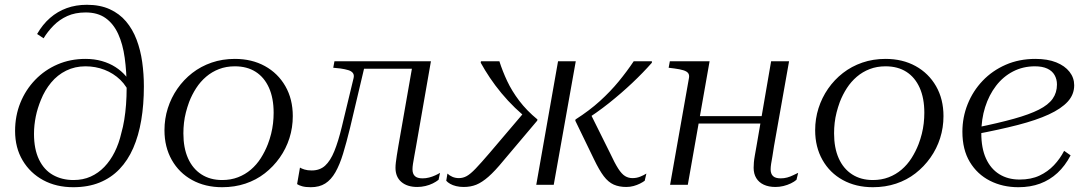

<svg xmlns="http://www.w3.org/2000/svg" viewBox="-20 -772 4533 802"><path d="M338 -720Q294 -720 261 -705Q228 -690 203.5 -665Q179 -640 162 -612L135 -630Q158 -670 189 -697Q220 -724 258.5 -738Q297 -752 343 -752Q398 -752 438.5 -733.5Q479 -715 506.5 -682.5Q534 -650 550.5 -606.5Q567 -563 574 -513Q581 -463 581 -411Q581 -335 570 -270Q559 -205 536.5 -153.5Q514 -102 479 -65.5Q444 -29 396 -9.5Q348 10 286 10Q215 10 160.5 -19.5Q106 -49 74.5 -102Q43 -155 43 -225Q43 -288 65 -342.5Q87 -397 127 -438.5Q167 -480 220.5 -503Q274 -526 337 -526Q374 -526 405.5 -517Q437 -508 462 -492Q487 -476 505 -455Q523 -434 532 -411L526 -370Q511 -411 482.5 -438.5Q454 -466 416.5 -480.5Q379 -495 337 -495Q293 -495 256.5 -477Q220 -459 193.5 -427Q167 -395 151 -355Q144 -338 138.5 -320.5Q133 -303 129.5 -285.5Q126 -268 124 -250Q122 -232 122 -213Q122 -149 143 -105.5Q164 -62 201.5 -41Q239 -20 287 -20Q327 -20 359 -34.5Q391 -49 416 -75Q441 -101 459 -137Q477 -173 487 -217Q494 -241 499 -271.5Q504 -302 506.5 -335.5Q509 -369 509 -404Q509 -472 501 -530Q493 -588 473.5 -630.5Q454 -673 421 -696.5Q388 -720 338 -720Z M1099 -170Q1107 -191 1112.5 -213Q1118 -235 1120.5 -257Q1123 -279 1123 -301Q1123 -362 1103.5 -405.5Q1084 -449 1048 -472Q1012 -495 961 -495Q925 -495 895 -483.5Q865 -472 841 -451.5Q817 -431 799.5 -404Q782 -377 770 -346Q762 -324 756.5 -302.5Q751 -281 748.5 -259Q746 -237 746 -215Q746 -154 765.5 -110.5Q785 -67 821.5 -43.5Q858 -20 908 -20Q944 -20 974 -31.5Q1004 -43 1028 -63.5Q1052 -84 1069.5 -111.5Q1087 -139 1099 -170ZM667 -228Q667 -276 681 -320Q695 -364 721 -401.5Q747 -439 783 -467Q819 -495 864 -510.5Q909 -526 961 -526Q1032 -526 1086.5 -496Q1141 -466 1172 -412Q1203 -358 1203 -287Q1203 -239 1189 -195Q1175 -151 1148.5 -113.5Q1122 -76 1086 -48Q1050 -20 1005 -5Q960 10 908 10Q837 10 782.5 -20Q728 -50 697.5 -104Q667 -158 667 -228Z M1408 -243Q1393 -181 1376.5 -140.5Q1360 -100 1338 -80Q1316 -60 1282 -60Q1264 -60 1251.5 -64Q1239 -68 1233 -72L1221 -3Q1228 2 1242 6Q1256 10 1278 10Q1314 10 1338.5 -5.5Q1363 -21 1381 -52.5Q1399 -84 1413 -130Q1427 -176 1442 -237L1508 -516H1377L1372 -489L1402 -486Q1422 -483 1435 -479Q1448 -475 1454 -467Q1460 -459 1457 -446ZM1478 -485H1730L1737 -516H1483ZM1703 -65Q1703 -74 1705 -87.5Q1707 -101 1710.5 -119.5Q1714 -138 1718 -161L1780 -516H1706L1644 -162Q1640 -139 1637.5 -122.5Q1635 -106 1633.5 -93.5Q1632 -81 1632 -71Q1632 -33 1656.5 -12Q1681 9 1723 9Q1740 9 1757 5Q1774 1 1788 -6Q1802 -13 1812 -21L1818 -50Q1810 -45 1798 -39.5Q1786 -34 1772.5 -30.5Q1759 -27 1745 -27Q1723 -27 1713 -36.5Q1703 -46 1703 -65Z M2528 -133 2446 -298 2411 -262Q2472 -300 2524 -341.5Q2576 -383 2621 -425.5Q2666 -468 2703 -510V-516H2627Q2599 -474 2564.5 -432Q2530 -390 2486 -350Q2442 -310 2384 -273L2383 -268L2461 -107Q2483 -61 2502 -36Q2521 -11 2543.5 -1Q2566 9 2596 9Q2612 9 2626.5 5Q2641 1 2653 -5Q2665 -11 2673 -17L2680 -47Q2669 -40 2654 -34Q2639 -28 2622 -28Q2605 -28 2591 -36.5Q2577 -45 2562.5 -67.5Q2548 -90 2528 -133ZM2220 0H2293L2385 -516H2311ZM2025 -133Q1989 -91 1967 -68Q1945 -45 1929.5 -36.5Q1914 -28 1897 -28Q1882 -28 1869.5 -33.5Q1857 -39 1849 -47L1844 -17Q1850 -10 1860.5 -4Q1871 2 1885.5 5.5Q1900 9 1917 9Q1946 9 1969.5 -0.5Q1993 -10 2020 -33.5Q2047 -57 2083 -101L2224 -268L2225 -273Q2180 -310 2149 -351Q2118 -392 2098.5 -433.5Q2079 -475 2066 -516H1989L1988 -510Q2005 -479 2026.5 -447Q2048 -415 2074.5 -383Q2101 -351 2131.5 -321.5Q2162 -292 2197 -265L2167 -300Z M2863 -256H3191L3196 -287H2869ZM2779 0H2853L2944 -516H2778L2773 -489L2797 -486Q2820 -483 2834.5 -478.5Q2849 -474 2854.5 -466.5Q2860 -459 2858 -447ZM3199 -65Q3199 -74 3201 -87.5Q3203 -101 3206.5 -119.5Q3210 -138 3213 -161L3276 -516H3201L3140 -162Q3136 -139 3133 -122.5Q3130 -106 3129 -93.5Q3128 -81 3128 -71Q3128 -46 3139 -28Q3150 -10 3170.5 -0.5Q3191 9 3219 9Q3236 9 3252.5 5Q3269 1 3283.5 -6Q3298 -13 3307 -21L3314 -50Q3305 -46 3293 -40Q3281 -34 3268 -30.5Q3255 -27 3241 -27Q3219 -27 3209 -36.5Q3199 -46 3199 -65Z M3817 -170Q3825 -191 3830.5 -213Q3836 -235 3838.5 -257Q3841 -279 3841 -301Q3841 -362 3821.5 -405.5Q3802 -449 3766 -472Q3730 -495 3679 -495Q3643 -495 3613 -483.5Q3583 -472 3559 -451.5Q3535 -431 3517.5 -404Q3500 -377 3488 -346Q3480 -324 3474.5 -302.5Q3469 -281 3466.5 -259Q3464 -237 3464 -215Q3464 -154 3483.5 -110.5Q3503 -67 3539.5 -43.5Q3576 -20 3626 -20Q3662 -20 3692 -31.5Q3722 -43 3746 -63.5Q3770 -84 3787.5 -111.5Q3805 -139 3817 -170ZM3385 -228Q3385 -276 3399 -320Q3413 -364 3439 -401.5Q3465 -439 3501 -467Q3537 -495 3582 -510.5Q3627 -526 3679 -526Q3750 -526 3804.5 -496Q3859 -466 3890 -412Q3921 -358 3921 -287Q3921 -239 3907 -195Q3893 -151 3866.5 -113.5Q3840 -76 3804 -48Q3768 -20 3723 -5Q3678 10 3626 10Q3555 10 3500.5 -20Q3446 -50 3415.5 -104Q3385 -158 3385 -228Z M4234 10Q4168 10 4115 -17Q4062 -44 4031 -95.5Q4000 -147 4000 -222Q4000 -282 4022 -337Q4044 -392 4084.5 -434.5Q4125 -477 4181 -501.5Q4237 -526 4305 -526Q4356 -526 4392 -511.5Q4428 -497 4447.5 -472Q4467 -447 4467 -416Q4467 -377 4440 -347.5Q4413 -318 4361 -294Q4309 -270 4231.5 -250Q4154 -230 4053 -211L4058 -239Q4151 -258 4215.5 -276Q4280 -294 4319.5 -314Q4359 -334 4377 -359.5Q4395 -385 4395 -419Q4395 -441 4385 -458.5Q4375 -476 4354.5 -485.5Q4334 -495 4303 -495Q4253 -495 4211.5 -473.5Q4170 -452 4140.5 -413.5Q4111 -375 4095 -324.5Q4079 -274 4079 -215Q4079 -153 4098.5 -110Q4118 -67 4154 -44.5Q4190 -22 4239 -22Q4287 -22 4322 -38.5Q4357 -55 4382.5 -82Q4408 -109 4425 -142L4452 -123Q4429 -79 4397 -49.5Q4365 -20 4324.5 -5Q4284 10 4234 10Z"/></svg>

Font: Roboto Serif 120pt Expanded Light
Style: Italic
Weight: 300
Width: 7
Italic angle: -10°
Designer: Greg Gazdowicz
Foundry: Commercial Type
Version: Version 1.008